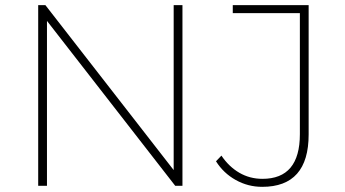

<svg xmlns="http://www.w3.org/2000/svg" viewBox="-20 -720 1338 744"><path d="M128 0V-700H156L653 -61V-700H687V0H659L162 -639V0ZM996 4Q941 4 893.5 -22.5Q846 -49 817 -95L838 -117Q867 -74 907.5 -50.5Q948 -27 997 -27Q1142 -27 1142 -200V-669H882V-700H1176V-199Q1176 4 996 4Z"/></svg>

Font: Montserrat ExtraLight
Style: Regular
Weight: 200
Designer: Julieta Ulanovsky
Foundry: Julieta Ulanovsky
Version: Version 9.000; ttfautohint (v1.8.4.7-5d5b)